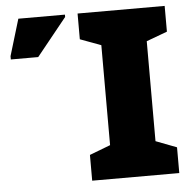

<svg xmlns="http://www.w3.org/2000/svg" viewBox="-51 -766 819 817"><g transform="rotate(-5 358.0 -357.0)"><path d="M682 0H310V-110L399 -144V-571L310 -604V-714H682V-604L593 -571V-144L682 -110ZM10 -544V-558L57 -714H256V-704L127 -544Z"/></g></svg>

Font: Noto Sans Black
Style: Regular
Weight: 900
Designer: Monotype Design Team
Foundry: Monotype Imaging Inc.
Version: Version 2.007